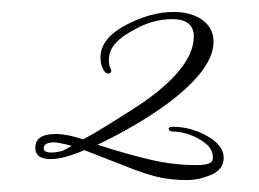

<svg xmlns="http://www.w3.org/2000/svg" viewBox="-20 -674 433 321"><path d="M293 -373Q269 -373 249 -377Q229 -381 200.5 -392Q172 -403 121 -423Q105 -416 90.5 -412Q76 -408 65 -408Q39 -408 39 -427Q39 -450 73 -450Q92 -450 119 -441Q136 -450 157 -463Q178 -476 203 -492Q209 -496 218 -502Q227 -508 240 -518Q304 -569 304 -613Q304 -642 268 -642Q234 -642 202 -623Q183 -613 172.5 -601Q162 -589 162 -573Q162 -566 164 -561.5Q166 -557 166 -556Q166 -551 161 -551Q156 -551 152 -559Q148 -567 148 -578Q148 -611 194 -634Q234 -654 270 -654Q300 -654 318.5 -640.5Q337 -627 337 -604Q337 -558 259 -500Q208 -463 143 -432Q193 -416 231.5 -407Q270 -398 308 -398Q324 -398 330 -401Q336 -404 336 -410Q336 -424 324.5 -433.5Q313 -443 298 -448.5Q283 -454 270 -454Q262 -454 262 -459Q262 -462 269 -462Q299 -462 326.5 -446.5Q354 -431 354 -410Q354 -391 333.5 -382Q313 -373 293 -373ZM66 -419Q71 -419 76.5 -420Q82 -421 85 -422L100 -430Q90 -433 81.5 -434.5Q73 -436 71 -436Q53 -436 53 -426Q53 -419 66 -419Z"/></svg>

Font: Lavishly Yours
Style: Regular
Weight: 400
Designer: Robert E. Leuschke
Foundry: Robert E. Leuschke
Version: Version 1.010; ttfautohint (v1.8.3)